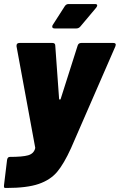

<svg xmlns="http://www.w3.org/2000/svg" viewBox="-26 -733 594 952"><path d="M-6 184 9 60Q10 53 13.5 49Q17 45 22 45Q86 45 113.5 37Q141 29 148 4Q148 2 148.5 0Q149 -2 148 -4L56 -503V-507Q56 -520 71 -520H234Q248 -520 248 -507L267 -243Q268 -239 271 -239Q274 -239 275 -243L359 -507Q363 -520 377 -520H536Q548 -520 548 -511L546 -503L326 2Q291 79 257.5 119Q224 159 166 179Q108 199 6 199H-1Q-8 199 -6 184ZM233 -601Q233 -606 236 -610L295 -702Q302 -713 314 -713H445Q456 -713 456 -706Q456 -702 451 -695L372 -601Q364 -592 353 -592H245Q233 -592 233 -601Z"/></svg>

Font: Barlow Black
Style: Italic
Weight: 900
Italic angle: -7°
Designer: Jeremy Tribby
Foundry: Tribby Type
Version: Version 1.408